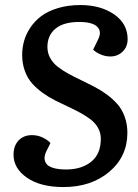

<svg xmlns="http://www.w3.org/2000/svg" viewBox="-20 -735 551 769"><path d="M490.2 -203.1Q490.2 -108.4 418 -47.1Q345.7 14.2 233.9 14.2Q142.1 14.2 88.1 -23.2Q34.2 -60.5 34.2 -115.2Q34.2 -150.9 54.4 -172.4Q74.7 -193.8 107.9 -193.8Q130.9 -193.8 151.1 -184.1Q171.4 -174.3 182.1 -162.1L166 -129.9Q158.7 -115.2 158.4 -102.5Q158.2 -89.8 165.8 -79.1Q173.3 -68.4 193.6 -62.3Q213.9 -56.2 245.1 -56.2Q306.6 -56.2 345.2 -87.2Q383.8 -118.2 383.8 -179.2Q383.8 -202.6 373 -222.2Q362.3 -241.7 344 -255.9Q325.7 -270 302 -283Q278.3 -295.9 252.4 -307.9Q226.6 -319.8 200.4 -333Q174.3 -346.2 150.6 -363.3Q127 -380.4 108.6 -400.9Q90.3 -421.4 79.6 -450.7Q68.8 -480 68.8 -515.1Q68.8 -543 76.2 -570.1Q83.5 -597.2 101.1 -623.8Q118.7 -650.4 144.8 -670.2Q170.9 -689.9 211.4 -702.4Q252 -714.8 301.8 -714.8Q382.8 -714.8 437 -677.5Q491.2 -640.1 491.2 -578.1Q491.2 -547.4 470.9 -528.1Q450.7 -508.8 421.9 -508.8Q401.4 -508.8 382.6 -517.1Q363.8 -525.4 353 -536.1L373 -577.1Q388.7 -608.4 369.6 -627.7Q350.6 -647 296.9 -647Q234.4 -647 202.1 -620.1Q169.9 -593.3 169.9 -546.9Q169.9 -522.9 180.9 -502.9Q191.9 -482.9 210.4 -468.3Q229 -453.6 252.9 -440.4Q276.9 -427.2 303.5 -414.6Q330.1 -401.9 356.7 -388.2Q383.3 -374.5 407.2 -356.9Q431.2 -339.4 449.7 -318.6Q468.3 -297.9 479.2 -268.1Q490.2 -238.3 490.2 -203.1Z"/></svg>

Font: Literata Book SemiBold
Style: Italic
Weight: 600
Italic angle: -3°
Designer: Latin by Veronika Burian and Jose Scaglione. Greek by Irene Vlachou. Cyrillic by Vera Evstafieva
Foundry: TypeTogether
Version: Version 1.003;PS 001.003;hotconv 1.0.88;makeotf.lib2.5.64775